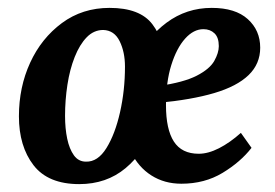

<svg xmlns="http://www.w3.org/2000/svg" viewBox="-20 -454 697 487"><path d="M181 13Q102 13 65 -35Q28 -83 28 -159Q28 -233 56.5 -295Q85 -357 137 -395.5Q189 -434 258 -434Q335 -434 366.5 -392.5Q398 -351 398 -290Q398 -205 372.5 -136.5Q347 -68 298.5 -27.5Q250 13 181 13ZM198 -44Q228 -43 250 -78.5Q272 -114 284.5 -169.5Q297 -225 297 -285Q297 -322 283.5 -349.5Q270 -377 242 -378Q218 -378 200 -359.5Q182 -341 169.5 -309.5Q157 -278 151 -239Q145 -200 145 -160Q145 -128 150.5 -102Q156 -76 167.5 -60Q179 -44 198 -44ZM517 -434Q577 -434 608.5 -405.5Q640 -377 640 -333Q640 -292 610.5 -263.5Q581 -235 523.5 -218Q466 -201 381 -193L383 -236Q446 -245 479 -262Q512 -279 523.5 -299.5Q535 -320 535 -337Q535 -359 524 -369.5Q513 -380 496 -380Q471 -380 449.5 -356Q428 -332 414.5 -289Q401 -246 401 -187Q401 -126 421 -95Q441 -64 484 -64Q508 -64 535.5 -78Q563 -92 591 -117L618 -79Q590 -43 544.5 -15.5Q499 12 440 12Q397 12 364 -9Q331 -30 312.5 -68Q294 -106 294 -157Q294 -233 323 -296Q352 -359 402.5 -396.5Q453 -434 517 -434Z"/></svg>

Font: Yrsa SemiBold
Style: Italic
Weight: 600
Italic angle: -7.10001°
Version: Version 2.004